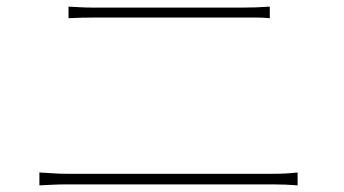

<svg xmlns="http://www.w3.org/2000/svg" viewBox="-20 -643 1040 580"><path d="M187 -623Q207 -622 225 -621Q243 -620 266 -620Q277 -620 310 -620Q343 -620 389 -620Q435 -620 485.5 -620Q536 -620 582.5 -620Q629 -620 663 -620Q697 -620 709 -620Q756 -620 795 -623V-588Q776 -590 754 -590Q732 -590 709 -590Q698 -590 664 -590Q630 -590 583.5 -590Q537 -590 486 -590Q435 -590 389 -590Q343 -590 310 -590Q277 -590 266 -590Q243 -590 225 -589.5Q207 -589 187 -588ZM99 -122Q121 -121 139.5 -119.5Q158 -118 183 -118Q194 -118 230.5 -118Q267 -118 320 -118Q373 -118 434 -118Q495 -118 556 -118Q617 -118 669.5 -118Q722 -118 759 -118Q796 -118 807 -118Q827 -118 844 -119Q861 -120 879 -122V-83Q843 -86 807 -86Q796 -86 759 -86Q722 -86 669.5 -86Q617 -86 556 -86Q495 -86 434 -86Q373 -86 320 -86Q267 -86 230.5 -86Q194 -86 183 -86Q158 -86 139.5 -85Q121 -84 99 -83Z"/></svg>

Font: Source Han Sans SC ExtraLight
Style: Regular
Weight: 250
Designer: Ryoko NISHIZUKA 西塚涼子 (kana, bopomofo & ideographs); Paul D. Hunt (Latin, Greek & Cyrillic); Sandoll Communications 산돌커뮤니
Foundry: Adobe
Version: Version 2.004;hotconv 1.0.118;makeotfexe 2.5.65603